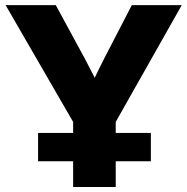

<svg xmlns="http://www.w3.org/2000/svg" viewBox="-20 -748 749 768"><path d="M272.5 0V-260.3L2.4 -727.5H203.1L317.9 -516.1Q328.6 -496.1 338.6 -476.3Q348.6 -456.5 358.9 -437Q368.2 -456.5 377.9 -476.3Q387.7 -496.1 397.9 -516.1L507.3 -727.5H707L442.9 -260.3V0ZM132.3 -103V-216.3H583.5V-103Z"/></svg>

Font: Inter Display ExtraBold
Style: Regular
Weight: 800
Designer: Rasmus Andersson
Foundry: rsms
Version: Version 4.000;git-a52131595